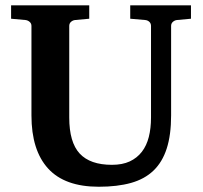

<svg xmlns="http://www.w3.org/2000/svg" viewBox="-20 -691 769 727"><path d="M649.9 -615.2Q641.6 -614.3 634.8 -608.4Q627.9 -602.5 627.9 -592.8V-253.9Q627.9 -180.2 611.3 -128.7Q594.7 -77.1 561 -44.9Q527.3 -12.7 475.8 1.7Q424.3 16.1 354 16.1Q225.1 16.1 162.1 -53Q99.1 -122.1 99.1 -253.9V-592.8Q99.1 -602.5 92 -608.4Q85 -614.3 76.2 -615.2L22 -620.1V-670.9H317.9V-620.1L264.2 -615.2Q255.9 -614.3 249 -608.4Q242.2 -602.5 242.2 -592.8V-246.1Q242.2 -152.3 281.7 -109.6Q321.3 -66.9 403.8 -66.9Q443.4 -66.9 471.2 -79.8Q499 -92.8 517.1 -116.2Q535.2 -139.6 543.5 -172.6Q551.8 -205.6 551.8 -246.1V-592.8Q551.8 -602.5 545.4 -608.4Q539.1 -614.3 529.8 -615.2L473.1 -620.1V-670.9H703.1V-620.1Z"/></svg>

Font: Charis SIL
Style: Bold
Weight: 700
Foundry: SIL International
Version: Version 4.112